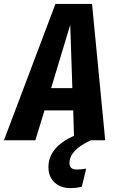

<svg xmlns="http://www.w3.org/2000/svg" viewBox="-67 -713 583 976"><path d="M395 0Q286.1 49.8 286.1 116.2Q286.1 148.9 324.2 148.9Q342.8 148.9 371.1 144L349.1 235.8Q323.2 243.2 291 243.2Q241.2 243.2 210.2 214.4Q179.2 185.5 179.2 136.2Q179.2 36.1 309.1 -22.9L305.2 -151.9H159.2L112.8 0H-46.9L214.8 -692.9H400.9L467.8 0ZM192.9 -265.1H300.8L290 -586.9Z"/></svg>

Font: Fira Sans Compressed
Style: Bold Italic
Weight: 700
Width: 3
Italic angle: -8°
Designer: Carrois Corporate & Edenspiekermann AG
Foundry: Carrois Corporate GbR & Edenspiekermann AG
Version: Version 4.203;PS 004.203;hotconv 1.0.88;makeotf.lib2.5.64775